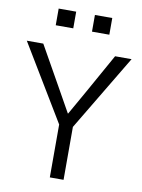

<svg xmlns="http://www.w3.org/2000/svg" viewBox="-104 -1007 796 1075"><g transform="rotate(10 294.0 -469.5)"><path d="M-3.9 -731.4H89.8L215.8 -507.8Q259.8 -429.7 293 -370.1H294.9Q309.6 -396.5 339.8 -449.2Q370.1 -502 373 -507.8L498 -731.4H591.8L334 -300.8V0H255.9V-300.8ZM140.6 -844.7V-939.5H240.2V-844.7ZM346.7 -844.7V-939.5H445.3V-844.7Z"/></g></svg>

Font: Gothic A1
Style: Regular
Weight: 400
Designer: HanYang I&C Co.,Ltd.
Foundry: HanYang I&C Co.,Ltd.
Version: Version 2.50